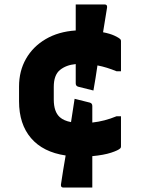

<svg xmlns="http://www.w3.org/2000/svg" viewBox="-20 -757 640 857"><path d="M313 -316 381 -299Q392 -296 392 -284V-210Q447 -216 500 -238H520V-103Q520 -98 517 -95Q508 -86 476 -75.5Q444 -65 392 -60V80H262Q251 80 252 67Q257 34 262 2Q267 -30 273 -63Q172 -78 118.5 -140.5Q65 -203 65 -305V-371Q65 -440 96 -494.5Q127 -549 184 -582.5Q241 -616 318 -621V-737H448Q459 -737 458 -724Q454 -696 449 -668.5Q444 -641 440 -613Q471 -607 490.5 -598Q510 -589 517 -582Q520 -579 520 -574V-439H500Q478 -448 457 -454.5Q436 -461 415 -465Q411 -437 406.5 -409Q402 -381 397 -353L329 -370Q318 -373 318 -385V-471Q275 -467 247.5 -444.5Q220 -422 220 -369V-313Q220 -258 247 -234Q265 -218 297 -212Q301 -238 305 -264Q309 -290 313 -316Z"/></svg>

Font: Recursive Mn Lnr St XBd
Style: Regular
Weight: 800
Monospace: yes
Version: Version 1.079;hotconv 1.0.112;makeotfexe 2.5.65598; ttfautoh